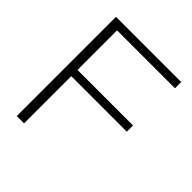

<svg xmlns="http://www.w3.org/2000/svg" viewBox="-191 -827 955 955"><g transform="rotate(45 286.5 -349.0)"><path d="M536.6 -698.2V-654.3H129.4V-376H520V-332H129.4V0H78.1V-698.2Z"/></g></svg>

Font: Sansation Light
Style: Light
Weight: 300
Designer: Bernd Montag
Version: Version 1.301